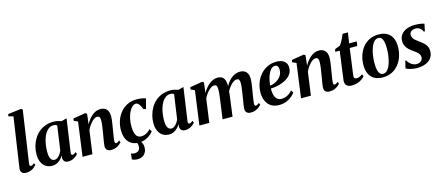

<svg xmlns="http://www.w3.org/2000/svg" viewBox="-61 -1560 5811 2520"><g transform="rotate(-15 2844.0 -300.0)"><path d="M176 -93Q174 -76 178.8 -68Q183.5 -60 193 -60Q201.5 -60 212.2 -65Q223 -70 239.5 -85L252 -58.5Q241 -45 222 -28.8Q203 -12.5 175.2 -1Q147.5 10.5 110.5 10.5Q91.5 10.5 74.8 4.2Q58 -2 48 -16.5Q38 -31 38 -54Q38 -59 38.8 -66.5Q39.5 -74 40.8 -82.2Q42 -90.5 43 -97L139.5 -748L74.5 -766.5L81 -795L259.5 -817L280.5 -804Z M741.5 -96Q739 -75.5 744.2 -67.5Q749.5 -59.5 759.5 -59.5Q768.5 -59.5 779.5 -65.2Q790.5 -71 804.5 -84L817.5 -57Q809 -45.5 790.5 -29.5Q772 -13.5 745 -1.5Q718 10.5 684 10.5Q649.5 10.5 631.5 -8.5Q613.5 -27.5 614.5 -58.5L619 -89.5Q605.5 -65.5 583.2 -42.5Q561 -19.5 531.5 -4.5Q502 10.5 465.5 10.5Q415 10.5 378.2 -13.8Q341.5 -38 321.8 -82Q302 -126 302 -184.5Q302 -239 315.5 -291.2Q329 -343.5 355.8 -389.5Q382.5 -435.5 421.8 -470.5Q461 -505.5 512.5 -525.2Q564 -545 626.5 -545Q654.5 -545 682.5 -538.8Q710.5 -532.5 732 -523.5L806 -543ZM663.5 -483.5Q656 -490.5 644.5 -495Q633 -499.5 617.5 -499.5Q580 -499.5 551.8 -480Q523.5 -460.5 503.2 -427.2Q483 -394 470.2 -352.5Q457.5 -311 451.8 -266.8Q446 -222.5 446 -181.5Q446 -138 454.5 -110.5Q463 -83 478.5 -70Q494 -57 513.5 -57Q529 -57 543.8 -64.8Q558.5 -72.5 572 -85.8Q585.5 -99 596.8 -116.2Q608 -133.5 616 -152.5Z M1065.5 -392.5Q1081.5 -422 1102.2 -449.2Q1123 -476.5 1148.2 -498.5Q1173.5 -520.5 1202.5 -533Q1231.5 -545.5 1263.5 -545.5Q1317.5 -545.5 1347.8 -513.8Q1378 -482 1378 -416.5Q1378 -396 1374.5 -366.5Q1371 -337 1365.8 -305Q1360.5 -273 1356 -244.5Q1352 -218.5 1347 -189.2Q1342 -160 1338.2 -133.8Q1334.5 -107.5 1334 -89Q1333.5 -72 1338.8 -66Q1344 -60 1351 -60Q1360 -60 1371 -65.2Q1382 -70.5 1397 -84L1409 -57Q1401 -47 1382.2 -30.8Q1363.5 -14.5 1334.8 -2Q1306 10.5 1266.5 10.5Q1240.5 10.5 1224 2Q1207.5 -6.5 1199.8 -22Q1192 -37.5 1192 -58Q1192.5 -69 1194.8 -87.5Q1197 -106 1200.8 -128.5Q1204.5 -151 1208.5 -174.8Q1212.5 -198.5 1216 -219.5Q1219.5 -242.5 1223.5 -266.2Q1227.5 -290 1230.8 -313.5Q1234 -337 1236 -358Q1238 -379 1238 -395.5Q1238 -419 1234 -432.8Q1230 -446.5 1221 -452.5Q1212 -458.5 1196.5 -458.5Q1179 -458.5 1159.5 -446.5Q1140 -434.5 1121 -414Q1102 -393.5 1084.8 -367.8Q1067.5 -342 1055.5 -314.5L1012 0H878L941 -463L887.5 -487.5L893 -517.5L1060 -545L1081.5 -531.5Z M1641 10.5Q1554.5 10.5 1504.8 -45.8Q1455 -102 1454.5 -205Q1454 -266.5 1473 -326.8Q1492 -387 1530.2 -436.5Q1568.5 -486 1626 -515.8Q1683.5 -545.5 1759 -545.5Q1788 -545.5 1822.2 -540.5Q1856.5 -535.5 1880.5 -525.5L1845.5 -393.5L1814.5 -395Q1802.5 -424.5 1789.8 -446.8Q1777 -469 1763.2 -481.2Q1749.5 -493.5 1734.5 -493.5Q1709.5 -493.5 1685.2 -473Q1661 -452.5 1641.8 -414.8Q1622.5 -377 1611 -325.5Q1599.5 -274 1600 -212.5Q1601 -159.5 1612 -126Q1623 -92.5 1643.2 -76.5Q1663.5 -60.5 1693 -60.5Q1720.5 -60.5 1744 -69.5Q1767.5 -78.5 1786.8 -92.8Q1806 -107 1821 -124L1841.5 -89Q1826.5 -67.5 1798.8 -44.5Q1771 -21.5 1731.8 -5.5Q1692.5 10.5 1641 10.5ZM1569.5 217.5Q1548 217.5 1527.2 212.5Q1506.5 207.5 1493.5 199L1503.5 121.5Q1512 126 1525.2 129.2Q1538.5 132.5 1554 132Q1575.5 131.5 1591.8 123.5Q1608 115.5 1617.2 99.8Q1626.5 84 1627 61.5Q1628 34 1620.5 17Q1613 0 1606 -12.5L1636.5 -14.5L1656 -12.5Q1672 5 1684.5 30.8Q1697 56.5 1697 90.5Q1697 124 1682.2 153Q1667.5 182 1639 199.8Q1610.5 217.5 1569.5 217.5Z M2329.5 -96Q2327 -75.5 2332.2 -67.5Q2337.5 -59.5 2347.5 -59.5Q2356.5 -59.5 2367.5 -65.2Q2378.5 -71 2392.5 -84L2405.5 -57Q2397 -45.5 2378.5 -29.5Q2360 -13.5 2333 -1.5Q2306 10.5 2272 10.5Q2237.5 10.5 2219.5 -8.5Q2201.5 -27.5 2202.5 -58.5L2207 -89.5Q2193.5 -65.5 2171.2 -42.5Q2149 -19.5 2119.5 -4.5Q2090 10.5 2053.5 10.5Q2003 10.5 1966.2 -13.8Q1929.5 -38 1909.8 -82Q1890 -126 1890 -184.5Q1890 -239 1903.5 -291.2Q1917 -343.5 1943.8 -389.5Q1970.5 -435.5 2009.8 -470.5Q2049 -505.5 2100.5 -525.2Q2152 -545 2214.5 -545Q2242.5 -545 2270.5 -538.8Q2298.5 -532.5 2320 -523.5L2394 -543ZM2251.5 -483.5Q2244 -490.5 2232.5 -495Q2221 -499.5 2205.5 -499.5Q2168 -499.5 2139.8 -480Q2111.5 -460.5 2091.2 -427.2Q2071 -394 2058.2 -352.5Q2045.5 -311 2039.8 -266.8Q2034 -222.5 2034 -181.5Q2034 -138 2042.5 -110.5Q2051 -83 2066.5 -70Q2082 -57 2101.5 -57Q2117 -57 2131.8 -64.8Q2146.5 -72.5 2160 -85.8Q2173.5 -99 2184.8 -116.2Q2196 -133.5 2204 -152.5Z M2669.5 -531.5 2653.5 -392Q2669 -421 2690.5 -448.5Q2712 -476 2738.5 -498Q2765 -520 2794.8 -532.8Q2824.5 -545.5 2856.5 -545.5Q2893.5 -545.5 2917.5 -530Q2941.5 -514.5 2952.8 -483.2Q2964 -452 2963.5 -405Q2963.5 -397.5 2962.8 -387.2Q2962 -377 2960.5 -365.8Q2959 -354.5 2957.5 -343.5L2940.5 -349.5Q2957.5 -395 2980.8 -431Q3004 -467 3032.2 -492.5Q3060.5 -518 3093 -531.8Q3125.5 -545.5 3160.5 -545.5Q3214 -545.5 3244.8 -513.5Q3275.5 -481.5 3275.5 -416.5Q3275.5 -396 3271.8 -366.5Q3268 -337 3263 -305Q3258 -273 3253.5 -244.5Q3249 -218 3244.2 -189Q3239.5 -160 3236 -133.8Q3232.5 -107.5 3231.5 -89Q3231.5 -72 3236.2 -66Q3241 -60 3248.5 -60Q3258 -60 3269 -65.5Q3280 -71 3295.5 -85L3308 -58.5Q3299.5 -48 3280.8 -31.8Q3262 -15.5 3233 -2.5Q3204 10.5 3164.5 10.5Q3138 10.5 3121.5 1.8Q3105 -7 3097.5 -22.2Q3090 -37.5 3090 -57.5Q3090.5 -72.5 3094.2 -100Q3098 -127.5 3103.5 -159.2Q3109 -191 3113.5 -220.5Q3118 -250 3123 -282.2Q3128 -314.5 3131.5 -344Q3135 -373.5 3135 -395.5Q3134.5 -431 3125.5 -444.8Q3116.5 -458.5 3094 -458.5Q3075 -458.5 3053.2 -445.2Q3031.5 -432 3009.8 -408.2Q2988 -384.5 2969.5 -353Q2951 -321.5 2938.5 -284.5L2960.5 -365.5Q2959 -345 2957.2 -324Q2955.5 -303 2953 -281.8Q2950.5 -260.5 2947.5 -239L2916 0H2780.5L2811 -219.5Q2815 -250 2819.2 -282Q2823.5 -314 2826.5 -343.5Q2829.5 -373 2829 -394.5Q2828.5 -432 2819 -445.2Q2809.5 -458.5 2785 -458.5Q2768.5 -458.5 2749.2 -447Q2730 -435.5 2710.2 -415.5Q2690.5 -395.5 2673.2 -370.5Q2656 -345.5 2644 -318.5L2600 0H2465.5L2529 -463L2475.5 -487.5L2481 -517.5L2647.5 -545Z M3768 -98.5Q3754 -78 3724 -52.2Q3694 -26.5 3650 -7.8Q3606 11 3550 11Q3497 11 3459.2 -6.8Q3421.5 -24.5 3397.8 -55.2Q3374 -86 3362.8 -124.2Q3351.5 -162.5 3351.5 -203Q3351.5 -276 3374.2 -338.8Q3397 -401.5 3438 -448.2Q3479 -495 3534.2 -521.5Q3589.5 -548 3654.5 -548Q3705.5 -548 3737.8 -533Q3770 -518 3785.5 -492.2Q3801 -466.5 3801 -434Q3802 -388 3782 -354Q3762 -320 3729 -296Q3696 -272 3655.8 -257Q3615.5 -242 3574.2 -234.5Q3533 -227 3497.5 -226.5Q3496 -191.5 3501 -161Q3506 -130.5 3518.2 -107.5Q3530.5 -84.5 3550.8 -71.8Q3571 -59 3600 -59Q3632.5 -59 3659.8 -69.5Q3687 -80 3708.8 -97.2Q3730.5 -114.5 3747 -133.5ZM3625.5 -500.5Q3596.5 -500.5 3574 -478.5Q3551.5 -456.5 3535.8 -421.2Q3520 -386 3510.8 -345Q3501.5 -304 3498.5 -265.5Q3521.5 -268 3546 -276.5Q3570.5 -285 3593.2 -299.8Q3616 -314.5 3634.2 -334.5Q3652.5 -354.5 3663 -379.8Q3673.5 -405 3673 -434.5Q3672.5 -468.5 3660 -484.5Q3647.5 -500.5 3625.5 -500.5Z M4034 -392.5Q4050 -422 4070.8 -449.2Q4091.5 -476.5 4116.8 -498.5Q4142 -520.5 4171 -533Q4200 -545.5 4232 -545.5Q4286 -545.5 4316.2 -513.8Q4346.5 -482 4346.5 -416.5Q4346.5 -396 4343 -366.5Q4339.5 -337 4334.2 -305Q4329 -273 4324.5 -244.5Q4320.5 -218.5 4315.5 -189.2Q4310.5 -160 4306.8 -133.8Q4303 -107.5 4302.5 -89Q4302 -72 4307.2 -66Q4312.5 -60 4319.5 -60Q4328.5 -60 4339.5 -65.2Q4350.5 -70.5 4365.5 -84L4377.5 -57Q4369.5 -47 4350.8 -30.8Q4332 -14.5 4303.2 -2Q4274.5 10.5 4235 10.5Q4209 10.5 4192.5 2Q4176 -6.5 4168.2 -22Q4160.5 -37.5 4160.5 -58Q4161 -69 4163.2 -87.5Q4165.5 -106 4169.2 -128.5Q4173 -151 4177 -174.8Q4181 -198.5 4184.5 -219.5Q4188 -242.5 4192 -266.2Q4196 -290 4199.2 -313.5Q4202.5 -337 4204.5 -358Q4206.5 -379 4206.5 -395.5Q4206.5 -419 4202.5 -432.8Q4198.5 -446.5 4189.5 -452.5Q4180.5 -458.5 4165 -458.5Q4147.5 -458.5 4128 -446.5Q4108.5 -434.5 4089.5 -414Q4070.5 -393.5 4053.2 -367.8Q4036 -342 4024 -314.5L3980.5 0H3846.5L3909.5 -463L3856 -487.5L3861.5 -517.5L4028.5 -545L4050 -531.5Z M4595.5 -183.5Q4592.5 -163 4590.2 -147Q4588 -131 4586.8 -118.8Q4585.5 -106.5 4585.5 -97Q4585.5 -81 4594.5 -73Q4603.5 -65 4618.5 -65Q4642 -65 4663.2 -74.2Q4684.5 -83.5 4701.5 -99L4713 -66Q4696.5 -46.5 4670 -28.8Q4643.5 -11 4609.5 -0.2Q4575.5 10.5 4535 10.5Q4495.5 10.5 4470 -9Q4444.5 -28.5 4445.5 -71.5Q4446 -76 4446.8 -84Q4447.5 -92 4449.2 -105Q4451 -118 4453.5 -137Q4456 -156 4459.5 -183.5L4499 -472.5H4438.5L4445.5 -507.5L4514 -534Q4528 -547 4542.5 -572Q4557 -597 4570.2 -625.2Q4583.5 -653.5 4592.5 -676.5H4664.5L4643.5 -532.5H4746L4737.5 -472.5H4635Z M5042 -546.5Q5111 -546.5 5157.5 -520.8Q5204 -495 5227.5 -446Q5251 -397 5251 -328Q5251 -260 5231.5 -198.5Q5212 -137 5174.2 -89.5Q5136.5 -42 5081.8 -14.5Q5027 13 4957.5 13Q4889.5 13 4843.2 -13.2Q4797 -39.5 4773.8 -88.2Q4750.5 -137 4750 -205Q4750 -274 4769.5 -335.8Q4789 -397.5 4826.8 -445Q4864.5 -492.5 4919 -519.5Q4973.5 -546.5 5042 -546.5ZM5029.5 -502Q5001 -502 4979 -482.2Q4957 -462.5 4941.5 -429.5Q4926 -396.5 4915.8 -355.8Q4905.5 -315 4901 -272Q4896.5 -229 4896.5 -190.5Q4896.5 -137 4905.2 -101.5Q4914 -66 4930.8 -48.8Q4947.5 -31.5 4972.5 -31.5Q5001 -31.5 5022.8 -51.2Q5044.5 -71 5060 -104.2Q5075.5 -137.5 5085.5 -178.5Q5095.5 -219.5 5100.2 -262.2Q5105 -305 5104.5 -343.5Q5104.5 -397.5 5096.5 -432.5Q5088.5 -467.5 5072.2 -484.8Q5056 -502 5029.5 -502Z M5644.5 -428.5H5629.5Q5622 -452.5 5597.2 -474Q5572.5 -495.5 5534.5 -495.5Q5512 -495.5 5493.2 -488.2Q5474.5 -481 5463.2 -466.8Q5452 -452.5 5451.5 -430.5Q5451.5 -407.5 5462.5 -388.8Q5473.5 -370 5493.2 -353Q5513 -336 5538.5 -318Q5568 -297.5 5592 -276Q5616 -254.5 5630.5 -226.8Q5645 -199 5645 -160.5Q5645 -118 5628.2 -86Q5611.5 -54 5581.5 -32.5Q5551.5 -11 5511.5 0Q5471.5 11 5424.5 11Q5394.5 11 5362.8 5.5Q5331 0 5306.2 -8.2Q5281.5 -16.5 5272.5 -24L5295.5 -122H5309Q5318 -103 5336 -84.2Q5354 -65.5 5378.2 -53.2Q5402.5 -41 5430 -41Q5451.5 -41 5470.8 -49Q5490 -57 5502 -73Q5514 -89 5514 -113Q5514 -136 5502.5 -154.2Q5491 -172.5 5470.5 -189.2Q5450 -206 5423 -224Q5399 -240.5 5375.8 -262.2Q5352.5 -284 5337.5 -313.5Q5322.5 -343 5322.5 -383Q5322.5 -433 5350 -469.2Q5377.5 -505.5 5426.8 -525Q5476 -544.5 5541 -544.5Q5566 -544.5 5591.2 -541.8Q5616.5 -539 5636.2 -534.8Q5656 -530.5 5664.5 -527Z"/></g></svg>

Font: Merriweather 72pt
Style: Bold Italic
Weight: 700
Italic angle: -7.8°
Version: Version 2.101